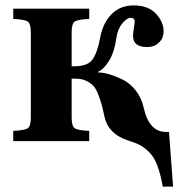

<svg xmlns="http://www.w3.org/2000/svg" viewBox="-20 -522 667 710"><path d="M29 0V-38Q72 -40 83 -48Q94 -56 94 -87V-403Q94 -434 83 -442Q72 -450 29 -452V-490H310V-452Q267 -450 256 -442Q245 -434 245 -403V-277H256Q304 -277 322 -302Q340 -327 350 -381Q360 -436 392 -469Q424 -502 474 -502Q528 -502 556.5 -471.5Q585 -441 585 -406Q585 -395 581 -383.5Q577 -372 562.5 -360Q548 -348 524 -348Q472 -348 472 -389Q472 -400 475 -418Q478 -436 478 -443Q478 -456 463 -456Q449 -456 432 -435Q415 -414 411 -385Q403 -328 382.5 -296Q362 -264 343 -257V-254Q361 -254 383.5 -247.5Q406 -241 433 -228Q460 -215 481.5 -188Q503 -161 511 -125Q531 -34 594 -34H605L620 168H582Q573 119 561 88Q549 57 530.5 39.5Q512 22 496.5 14Q481 6 452 -3Q381 -27 367 -88Q360 -120 355.5 -136.5Q351 -153 342.5 -174.5Q334 -196 324 -206Q314 -216 298 -223.5Q282 -231 261 -231H245V-87Q245 -56 256 -48Q267 -40 310 -38V0Z"/></svg>

Font: Heuristica
Style: Bold
Weight: 700
Version: Version 1.0.2